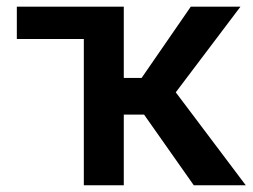

<svg xmlns="http://www.w3.org/2000/svg" viewBox="-20 -548 747 568"><path d="M553.2 0H707L500 -274.9L691.4 -528.3H544.4L398.9 -317.4H346.2V-528.3H29.8V-432.6H228V0H346.2V-209H406.2Z"/></svg>

Font: Roboto Medium
Style: Regular
Weight: 500
Designer: Google
Version: Version 2.137; 2017